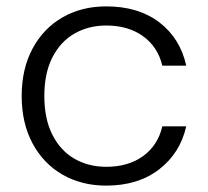

<svg xmlns="http://www.w3.org/2000/svg" viewBox="-20 -574 653 602"><path d="M313 -554Q414 -554 479.5 -504Q545 -454 564 -368H489Q475 -427 428.5 -460.5Q382 -494 313 -494Q258 -494 214 -469Q170 -444 144.5 -394.5Q119 -345 119 -273Q119 -201 144.5 -151Q170 -101 214 -76Q258 -51 313 -51Q382 -51 428.5 -84.5Q475 -118 489 -178H564Q545 -94 479 -43Q413 8 313 8Q236 8 176 -26.5Q116 -61 82 -124.5Q48 -188 48 -273Q48 -358 82 -421.5Q116 -485 176 -519.5Q236 -554 313 -554Z"/></svg>

Font: Poppins-tnum Light
Style: Regular
Weight: 300
Designer: Ninad Kale (Devanagari), Jonny Pinhorn (Latin)
Foundry: Indian Type Foundry
Version: Version 4.004